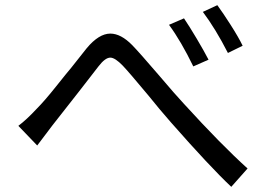

<svg xmlns="http://www.w3.org/2000/svg" viewBox="-20 -746 1040 743"><path d="M919 -569 862 -541Q814 -635 765 -700L821 -726Q843 -696 873 -649Q903 -602 919 -569ZM787 -515 728 -489Q681 -586 634 -650L692 -675Q713 -644 741.5 -596Q770 -548 787 -515ZM122 -325Q152 -355 197 -411.5Q242 -468 255 -483L316 -560Q363 -616 407 -616Q448 -616 492 -571Q521 -541 593 -457Q661 -377 692 -344Q836 -186 938 -94L875 -23Q794 -99 641 -273Q598 -322 553 -378Q478 -468 455 -492Q425 -523 407 -523Q387 -523 361 -489Q349 -473 330 -449Q311 -425 285 -391Q251 -347 183 -261L149 -216L124 -183L51 -259Q83 -283 122 -325Z"/></svg>

Font: Noto Sans SC
Style: Regular
Weight: 400
Designer: Ryoko NISHIZUKA ____ (kana & ideographs); Paul D. Hunt (Latin, Greek & Cyrillic); Wenlong ZHANG ___ (bopomofo); Sandoll 
Foundry: Adobe Systems Incorporated
Version: Version 1.004